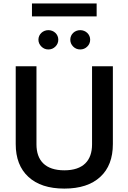

<svg xmlns="http://www.w3.org/2000/svg" viewBox="-20 -1078 738 1103"><path d="M163.6 -1058.1V-983.9H535.2V-1058.1ZM200.7 -850.1C200.7 -835 206.5 -821.8 217.8 -810.5C229 -799.3 242.2 -793.9 257.8 -793.9C273.9 -793.9 287.1 -799.3 298.3 -810.5C309.6 -821.8 314.9 -835 314.9 -850.1C314.9 -880.9 289.6 -904.8 257.8 -904.8C226.6 -904.8 200.7 -880.9 200.7 -850.1ZM383.8 -850.1C383.8 -835 389.2 -821.8 400.4 -810.5C411.6 -799.3 424.8 -793.9 440.9 -793.9C456.5 -793.9 470.2 -799.3 481.4 -810.5C492.7 -821.8 498 -835 498 -850.1C498 -880.9 472.2 -904.8 440.9 -904.8C409.2 -904.8 383.8 -880.9 383.8 -850.1ZM508.8 -248.5C508.8 -156.2 458.5 -99.6 349.6 -99.6C240.2 -99.6 189.5 -156.2 189.5 -248.5V-697.3H70.3V-250.5C70.3 -169.4 94.7 -106.4 143.1 -62C191.4 -17.1 260.3 5.4 349.6 5.4C439 5.4 507.8 -17.1 556.2 -62C604.5 -106.4 628.4 -169.4 628.4 -250.5V-697.3H508.8Z"/></svg>

Font: Estedad SemiBold
Style: Regular
Weight: 600
Designer: Amin Abedi
Version: Version 7.3